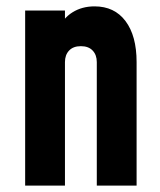

<svg xmlns="http://www.w3.org/2000/svg" viewBox="-20 -583 502 603"><path d="M59 0V-550H184V-463L161 -488Q177.5 -525.5 207.5 -544.2Q237.5 -563 277 -563Q339.5 -563 374.2 -516.8Q409 -470.5 409 -388V0H284V-388Q284 -410.5 271 -424.2Q258 -438 234 -438Q210 -438 197 -424.2Q184 -410.5 184 -388V0Z"/></svg>

Font: Mohave Light
Style: Regular
Weight: 300
Designer: Gumpita Rahayu
Foundry: Tokotype
Version: Version 2.003